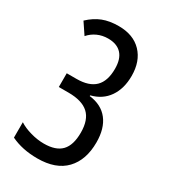

<svg xmlns="http://www.w3.org/2000/svg" viewBox="-182 -810 797 907"><g transform="rotate(30 216.5 -357.0)"><path d="M239 -373V-369Q306 -361 341 -316Q376 -271 376 -195Q376 -99 324 -44.5Q272 10 171 10Q89 10 27 -20V-104Q53 -87 90.5 -76.5Q128 -66 163 -66Q228 -66 258.5 -98Q289 -130 289 -198Q289 -268 253.5 -300.5Q218 -333 144 -333H91V-408H144Q212 -408 245 -440.5Q278 -473 278 -540Q278 -594 252.5 -621Q227 -648 179 -648Q148 -648 121.5 -636Q95 -624 76 -602L35 -663Q69 -695 106 -709.5Q143 -724 193 -724Q273 -724 318 -677Q363 -630 363 -550Q363 -481 331 -434.5Q299 -388 239 -373Z"/></g></svg>

Font: Noto Sans UI Cond
Style: Regular
Weight: 400
Width: 3
Designer: Monotype Design Team
Foundry: Monotype Imaging Inc.
Version: Version 1.001